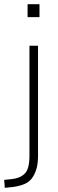

<svg xmlns="http://www.w3.org/2000/svg" viewBox="-63 -706 278 919"><path d="M69 -624V-686H126V-624ZM-40 193 -43 155 -5 151Q33 147 55.5 125Q78 103 78 40V-487H119V40Q119 76 111.5 102Q104 128 90 147Q76 166 52.5 175.5Q29 185 -1 189Z"/></svg>

Font: Nunito Sans 10pt Condensed ExtraLight
Style: Regular
Weight: 250
Width: 3
Designer: Vernon Adams
Foundry: Vernon Adams
Version: Version 3.101;gftools[0.9.27]